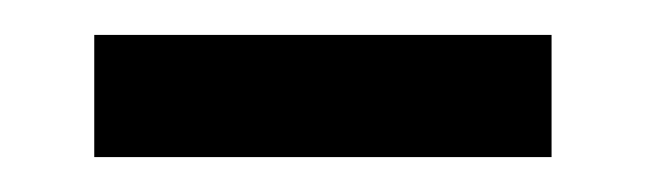

<svg xmlns="http://www.w3.org/2000/svg" viewBox="-20 -326 370 110"><path d="M296 -306V-236H34V-306Z"/></svg>

Font: Minipax
Style: Regular
Weight: 400
Designer: Raphaël Ronot
Foundry: Velvetyne Type Foundry
Version: Version 1.000